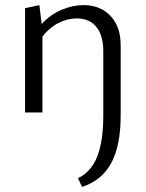

<svg xmlns="http://www.w3.org/2000/svg" viewBox="-20 -440 570 751"><path d="M384 11V-240Q384 -301 357 -334.5Q330 -368 280 -368Q244 -368 208.5 -350Q173 -332 146 -297V0H78V-408L134 -420L143 -346Q177 -383 220.5 -401.5Q264 -420 307 -420Q372 -420 412 -378Q452 -336 452 -263V11Q452 130 415 198Q378 266 301 291L285 257Q336 233 360 173Q384 113 384 11Z"/></svg>

Font: QiushuiShotai Bright
Style: Regular
Weight: 400
Designer: Christian Thalmann (Catharsis Fonts)
Version: Version 1.250;